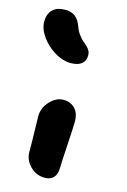

<svg xmlns="http://www.w3.org/2000/svg" viewBox="-139 -833 593 900"><g transform="rotate(15 157.5 -383.0)"><path d="M149.9 -541Q112.3 -541 72.5 -564.9Q32.7 -588.9 6.8 -625.5Q-19 -662.1 -19 -696.8Q-19 -733.9 1.5 -754.9Q22 -775.9 64 -775.9Q91.8 -775.9 110.6 -762Q129.4 -748 141.1 -715.8Q147.9 -696.3 159.2 -680.7Q170.4 -665 180.7 -656Q190.9 -647 200.4 -638.7Q210 -630.4 215.6 -619.9Q221.2 -609.4 221.2 -596.2Q221.2 -569.8 203.1 -555.4Q185.1 -541 149.9 -541ZM171.9 9.8Q130.9 9.8 101.3 -20Q71.8 -49.8 71.8 -88.9Q71.8 -142.6 70.3 -192.9Q68.8 -243.2 68.8 -261.2Q68.8 -302.2 98.9 -334.2Q128.9 -366.2 164.1 -366.2Q197.3 -366.2 219 -344.7Q240.7 -323.2 241.2 -283.2Q241.7 -261.7 235.8 -168Q230 -74.2 230 -53.2Q230 -23.4 215.1 -6.8Q200.2 9.8 171.9 9.8Z"/></g></svg>

Font: Shantell Sans Irregular
Style: Bold
Weight: 700
Designer: Stephen Nixon, Anya Danilova, Shantell Martin
Foundry: Arrow Type
Version: Version 1.006;[9816181b4]